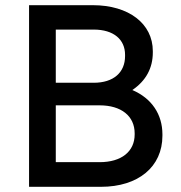

<svg xmlns="http://www.w3.org/2000/svg" viewBox="-20 -720 698 740"><path d="M92 0H369C513 0 606 -77 606 -197V-202C606 -279 565 -341 490 -373C543 -409 569 -458 569 -518V-523C569 -629 476 -700 338 -700H92ZM195 -401V-606H341C419 -606 462 -567 462 -509V-504C462 -441 418 -401 341 -401ZM195 -95V-314H364C447 -314 499 -273 499 -206V-202C499 -136 448 -95 364 -95Z"/></svg>

Font: Fixel Display Medium
Style: Regular
Weight: 500
Designer: AlfaBravo + MacPaw
Foundry: Kyrylo Tkachov, Marchela Mozhyna, Serhii Makarenko, Maria Weinstein, Zakhar Kryvoshyya
Version: Version 1.211